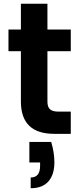

<svg xmlns="http://www.w3.org/2000/svg" viewBox="-20 -711 428 1020"><path d="M136 43H252Q269 100 269 151Q269 217 237 253Q205 289 143 289V232Q193 232 193 170V152H136ZM91 -172V-439H25V-554H91V-691H232V-554H356V-439H232V-171Q232 -143 245.5 -130.5Q259 -118 291 -118H356V0H268Q91 0 91 -172Z"/></svg>

Font: SVN-Poppins SemiBold
Style: Regular
Weight: 600
Designer: Ninad Kale (Devanagari), Jonny Pinhorn (Latin)
Foundry: Indian Type Foundry
Version: Version 3.002 2017